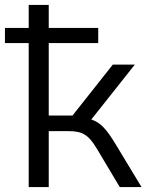

<svg xmlns="http://www.w3.org/2000/svg" viewBox="-32 -756 593 776"><path d="M84 0H165V-226H245C302 -226 326 -211 360 -154L452 0H540L436 -172C398 -235 374 -261 337 -273L513 -495H424L261 -289H165V-582H365V-643H165V-736H84V-643H-12V-582H84Z"/></svg>

Font: Poppy and Pepper
Style: Regular
Weight: 400
Designer: Thy Ha
Foundry: Thy Ha
Version: Version 0.001;Glyphs 3.2 (3227)